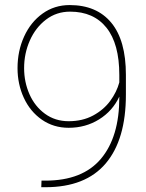

<svg xmlns="http://www.w3.org/2000/svg" viewBox="-20 -741 587 770"><path d="M484.9 -440.9V-361.3Q484.9 -181.2 404.1 -85.7Q323.2 9.8 162.1 9.8H145.5L146.5 -16.6H162.1Q311 -16.6 384.8 -104.2Q458.5 -191.9 458.5 -350.6V-353.5Q431.6 -295.9 377.4 -262.2Q323.2 -228.5 255.4 -228.5Q194.8 -228.5 147.9 -261Q101.1 -293.5 75.7 -348.4Q50.3 -403.3 50.3 -467.8Q50.3 -536.6 76.7 -594.5Q103 -652.3 150.6 -686.5Q198.2 -720.7 259.3 -720.7Q367.7 -720.7 426.3 -649.9Q484.9 -579.1 484.9 -440.9ZM458.5 -410.6V-440.4Q458.5 -565.4 407 -629.9Q355.5 -694.3 261.2 -694.3Q206.5 -694.3 164.6 -662.4Q122.6 -630.4 99.6 -578.4Q76.7 -526.4 76.7 -467.8Q76.7 -412.1 98.1 -363.3Q119.6 -314.5 160.4 -284.7Q201.2 -254.9 255.4 -254.9Q311 -254.9 353.5 -277.8Q396 -300.8 422.1 -336.4Q448.2 -372.1 458.5 -410.6Z"/></svg>

Font: Heebo Thin
Style: Regular
Weight: 250
Designer: Oded Ezer
Foundry: Meir Sadan
Version: Version 2.001; ttfautohint (v1.5.14-ce02) -l 8 -r 50 -G 200 